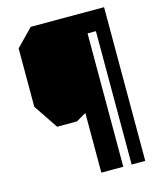

<svg xmlns="http://www.w3.org/2000/svg" viewBox="-124 -855 848 1022"><g transform="rotate(-15 300.0 -343.5)"><path d="M144 -767 52 -673V-351L142 -217H251L306 -249V80H427V-655H473V80H548V-767Z"/></g></svg>

Font: Kode Mono
Style: Bold
Weight: 700
Monospace: yes
Designer: Isa Ozler
Foundry: Kadena LLC
Version: Version 1.206;gftools[0.9.28]